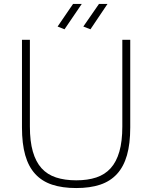

<svg xmlns="http://www.w3.org/2000/svg" viewBox="-20 -940 769 970"><path d="M365 10Q295 10 243.5 -7Q192 -24 158 -61Q124 -98 107.5 -156Q91 -214 91 -296V-739H131V-301Q131 -226 146 -174Q161 -122 190 -90Q219 -58 263 -43.5Q307 -29 365 -29Q423 -29 466.5 -43.5Q510 -58 539 -90Q568 -122 583 -174Q598 -226 598 -301V-739H638V-296Q638 -214 621.5 -156Q605 -98 571 -61Q537 -24 486 -7Q435 10 365 10ZM271 -806 349 -920H393L306 -792ZM401 -806 480 -920H523L437 -792Z"/></svg>

Font: Encode Sans Normal
Style: Thin
Weight: 100
Designer: Pablo Impallari, Andres Torresi
Foundry: Pablo Impallari, Andres Torresi
Version: Version 1.000; ttfautohint (v1.00) -l 8 -r 50 -G 200 -x 14 -